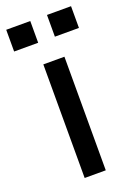

<svg xmlns="http://www.w3.org/2000/svg" viewBox="-174 -748 559 802"><g transform="rotate(-20 106.0 -347.0)"><path d="M58.1 0V-504.9H151.9V0ZM68.8 -597.2H-38.1V-693.8H68.8ZM250 -597.2H143.1V-693.8H250Z"/></g></svg>

Font: LT Superior Med
Style: Regular
Weight: 500
Designer: Daniel Lyons
Foundry: LyonsType
Version: Version 1.000